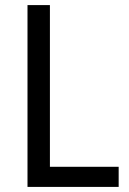

<svg xmlns="http://www.w3.org/2000/svg" viewBox="-20 -734 508 754"><path d="M88 0V-714H176V-79H446V0Z"/></svg>

Font: Noto Sans Gujarati SemiCondensed
Style: Regular
Weight: 400
Width: 4
Designer: Jelle Bosma - Monotype Design Team, Universal Thirst
Foundry: Monotype Imaging Inc.
Version: Version 2.106; ttfautohint (v1.8.4.7-5d5b)